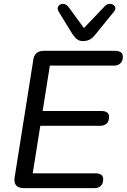

<svg xmlns="http://www.w3.org/2000/svg" viewBox="-20 -966 651 986"><path d="M102 0Q75 0 63 -14Q51 -28 55 -54L151 -659Q154 -682 168 -693.5Q182 -705 205 -705H570Q590 -705 600.5 -697.5Q611 -690 611 -675Q611 -652 598 -640.5Q585 -629 566 -629H236L199 -396H500Q520 -396 530 -388.5Q540 -381 540 -366Q540 -343 527.5 -331.5Q515 -320 496 -320H187L148 -76H470Q489 -76 499.5 -68.5Q510 -61 510 -46Q510 -23 497.5 -11.5Q485 0 466 0ZM406 -755Q388 -755 375.5 -764.5Q363 -774 352 -791L282 -905Q274 -919 277 -928.5Q280 -938 289.5 -943Q299 -948 311 -945Q323 -942 332 -930L411 -822L519 -935Q529 -945 540.5 -946Q552 -947 561 -941.5Q570 -936 572 -926.5Q574 -917 565 -906L470 -789Q456 -771 441 -763Q426 -755 406 -755Z"/></svg>

Font: Nunito ExtraLight Medium
Style: Italic
Weight: 500
Italic angle: -9°
Version: Version 3.602